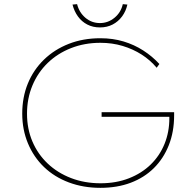

<svg xmlns="http://www.w3.org/2000/svg" viewBox="-20 -894 932 924"><path d="M463 10Q381 10 311.5 -16Q242 -42 192 -90Q142 -138 114.5 -204Q87 -270 87 -347Q87 -426 114 -492Q141 -558 191.5 -607Q242 -656 311 -683Q380 -710 463 -710Q523 -710 574.5 -694.5Q626 -679 669.5 -651Q713 -623 747 -586L734 -568Q703 -605 661.5 -631.5Q620 -658 570 -673Q520 -688 463 -688Q387 -688 322 -662.5Q257 -637 209.5 -591Q162 -545 136 -482.5Q110 -420 110 -347Q110 -274 136 -213Q162 -152 209.5 -107Q257 -62 322 -37Q387 -12 464 -12Q539 -12 600.5 -36Q662 -60 705.5 -102.5Q749 -145 772 -202Q795 -259 795 -325V-339L803 -332H469V-354H818Q818 -349 818 -346Q818 -343 818 -341.5Q818 -340 818 -339Q818 -260 792.5 -195.5Q767 -131 720.5 -85Q674 -39 609 -14.5Q544 10 463 10ZM461 -762Q427 -762 400 -776Q373 -790 355 -815Q337 -840 329 -872L351 -874Q361 -834 391 -808.5Q421 -783 461 -783Q500 -783 531 -808.5Q562 -834 571 -874L593 -872Q586 -840 567.5 -815Q549 -790 522 -776Q495 -762 461 -762Z"/></svg>

Font: Lexend Exa Thin
Style: Regular
Weight: 250
Designer: Bonnie Shaver-Troup, Thomas Jockin
Foundry: Lexend
Version: Version 1.007